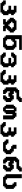

<svg xmlns="http://www.w3.org/2000/svg" viewBox="3944 -4858 1040 8967"><g transform="rotate(90 4463.5 -375.0)"><path d="M125 125H562.5V62.5H625V0H687.5V-250H625V-375H687.5V-500H625V-562.5H562.5V-625H250V-500H437.5V-375H250V-250H437.5V-187.5H500V-62.5H437.5V0H250V-62.5H187.5V-125H0V0H62.5V62.5H125Z M1186.5 0H1436.5V-125H1311.5V-187.5H1374V-250H1436.5V-312.5H1499V-500H1436.5V-562.5H1374V-625H936.5V-562.5H874V-500H811.5V-312.5H874V-250H936.5V-187.5H999V-125H874V0H1124V-62.5H1186.5ZM1186.5 -250H1124V-312.5H1061.5V-375H999V-437.5H1061.5V-500H1249V-437.5H1311.5V-375H1249V-312.5H1186.5Z M1748 0H2185.5V-62.5H2248V-125H2310.5V-500H2248V-562.5H2185.5V-625H1873V-562.5H1810.5V-750H2310.5V-875H1623V-125H1685.5V-62.5H1748ZM2060.5 -125H1873V-187.5H1810.5V-375H1873V-437.5H1935.5V-500H2060.5V-437.5H2123V-187.5H2060.5Z M2559.6 125H2997.1V62.5H3059.6V0H3122.1V-250H3059.6V-375H3122.1V-500H3059.6V-562.5H2997.1V-625H2559.6V-562.5H2497.1V-500H2434.6V-375H2622.1V-437.5H2684.6V-500H2872.1V-437.5H2934.6V-375H2684.6V-250H2934.6V-62.5H2872.1V0H2684.6V-62.5H2622.1V-125H2434.6V0H2497.1V62.5H2559.6Z M3371.1 125H3808.6V62.5H3871.1V0H3933.6V-250H3871.1V-375H3933.6V-500H3871.1V-562.5H3808.6V-625H3496.1V-500H3683.6V-375H3496.1V-250H3683.6V-187.5H3746.1V-62.5H3683.6V0H3496.1V-62.5H3433.6V-125H3246.1V0H3308.6V62.5H3371.1Z M4432.6 0H4620.1V-62.5H4682.6V-125H4745.1V-375H4682.6V-437.5H4620.1V-500H4432.6V-437.5H4370.1V-500H4245.1V-562.5H4307.6V-625H4620.1V-687.5H4682.6V-750H4745.1V-875H4557.6V-812.5H4495.1V-750H4182.6V-687.5H4120.1V-625H4057.6V-125H4120.1V-62.5H4182.6V0H4370.1V-125H4307.6V-187.5H4245.1V-312.5H4307.6V-250H4495.1V-312.5H4557.6V-187.5H4495.1V-125H4432.6Z M5369.1 0H5556.6V-500H5494.1V-562.5H5431.6V-625H5244.1V-562.5H5181.6V-625H4994.1V-562.5H4931.6V-500H4869.1V-125H4931.6V-62.5H4994.1V0H5181.6V-62.5H5244.1V-125H5306.6V-437.5H5369.1ZM5119.1 -125H5056.6V-500H5119.1Z M5805.7 125H6243.2V62.5H6305.7V0H6368.2V-250H6305.7V-375H6368.2V-500H6305.7V-562.5H6243.2V-625H5930.7V-500H6118.2V-375H5930.7V-250H6118.2V-187.5H6180.7V-62.5H6118.2V0H5930.7V-62.5H5868.2V-125H5680.7V0H5743.2V62.5H5805.7Z M6617.2 0H7054.7V-62.5H7117.2V-125H7179.7V-375H7117.2V-437.5H7054.7V-500H6929.7V-625H6742.2V-437.5H6804.7V-375H6929.7V-312.5H6992.2V-187.5H6929.7V-125H6742.2V-187.5H6679.7V-250H6492.2V-125H6554.7V-62.5H6617.2Z M7678.7 0H7866.2V-62.5H7928.7V-125H7991.2V-375H7928.7V-437.5H7866.2V-500H7678.7V-437.5H7616.2V-500H7491.2V-562.5H7553.7V-625H7866.2V-687.5H7928.7V-750H7991.2V-875H7803.7V-812.5H7741.2V-750H7428.7V-687.5H7366.2V-625H7303.7V-125H7366.2V-62.5H7428.7V0H7616.2V-125H7553.7V-187.5H7491.2V-312.5H7553.7V-250H7741.2V-312.5H7803.7V-187.5H7741.2V-125H7678.7Z M8240.2 0H8677.7V-62.5H8740.2V-125H8802.7V-500H8740.2V-562.5H8677.7V-625H8490.2V-500H8552.7V-437.5H8615.2V-187.5H8552.7V-125H8365.2V-187.5H8302.7V-875H8115.2V-125H8177.7V-62.5H8240.2Z"/></g></svg>

Font: Faithful 32x
Style: Semibold
Weight: 400
Foundry: Faithful Resource Pack
Version: Version 1.0; January 27, 2023